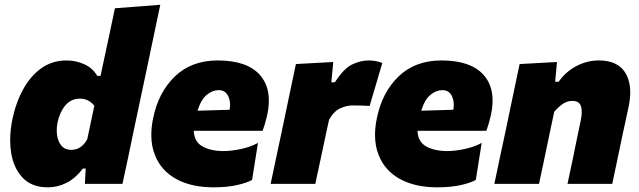

<svg xmlns="http://www.w3.org/2000/svg" viewBox="-20 -768 2671 802"><path d="M180 14.5Q113 14.5 75 -25.2Q37 -65 26.5 -130Q22.5 -156 22.5 -183Q22.5 -225 32 -271Q47 -341.5 77.8 -396.8Q108.5 -452 153.8 -483.8Q199 -515.5 258 -515.5Q298.5 -515.5 333.8 -498.8Q369 -482 386 -451H400L409 -493.5Q422 -553 434.5 -612.2Q447 -671.5 460 -733.5L649.5 -748Q637.5 -690 624 -627Q610.5 -563.5 596 -493.5L537 -215Q523.5 -151 513.5 -102Q503 -52.5 491.5 0H334.5L338 -64H326.5Q295 -23 257.8 -4.2Q220.5 14.5 180 14.5ZM277.5 -142Q320 -142 344.5 -186.5L374 -326Q364.5 -339 349.2 -347.5Q334 -356 314 -356Q276.5 -356 253 -327.8Q229.5 -299.5 220.5 -257Q217 -240 217 -223.5Q217 -213 218.5 -202.5Q222.5 -176 237 -159Q251.5 -142 277.5 -142Z M872.5 14.5Q779.5 14.5 716.2 -20.2Q653 -55 627.5 -119.5Q612 -157.5 612 -204.5Q612 -237 619.5 -273.5Q641.5 -382.5 710.8 -449Q780 -515.5 889.5 -515.5Q1013 -515.5 1067 -453.5Q1103 -411.5 1103 -348Q1103 -317.5 1095 -282.5Q1086.5 -247 1077 -221.5H789.5Q791 -176 825.5 -156.5Q860 -137 915 -137Q944.5 -137 984.8 -145.2Q1025 -153.5 1057.5 -171L1033 -16.5Q1012.5 -4.5 970.2 5Q928 14.5 872.5 14.5ZM893.5 -391.5Q867.5 -391.5 843.5 -371.8Q819.5 -352 805 -305.5L939 -309.5Q941 -320 941 -330Q941 -350.5 933 -367Q921 -391.5 893.5 -391.5Z M1110.5 0Q1121.5 -52.5 1132 -102Q1142.5 -151 1156 -214.5L1166.5 -264.5Q1178 -321 1190.5 -379.5Q1203 -438 1216 -500.5L1372 -509L1364 -424.5H1379Q1416 -482 1451 -498.8Q1486 -515.5 1518.5 -515.5Q1550.5 -515.5 1577 -505L1524 -325.5Q1504 -327 1487.5 -327.2Q1471 -327.5 1450.5 -327.5Q1428.5 -327.5 1401.8 -315.8Q1375 -304 1354.5 -268L1340.5 -203.5Q1329 -149 1318.8 -101.2Q1308.5 -53.5 1297 0Z M1807 14.5Q1714 14.5 1650.8 -20.2Q1587.5 -55 1562 -119.5Q1546.5 -157.5 1546.5 -204.5Q1546.5 -237 1554 -273.5Q1576 -382.5 1645.2 -449Q1714.5 -515.5 1824 -515.5Q1947.5 -515.5 2001.5 -453.5Q2037.5 -411.5 2037.5 -348Q2037.5 -317.5 2029.5 -282.5Q2021 -247 2011.5 -221.5H1724Q1725.5 -176 1760 -156.5Q1794.5 -137 1849.5 -137Q1879 -137 1919.2 -145.2Q1959.5 -153.5 1992 -171L1967.5 -16.5Q1947 -4.5 1904.8 5Q1862.5 14.5 1807 14.5ZM1828 -391.5Q1802 -391.5 1778 -371.8Q1754 -352 1739.5 -305.5L1873.5 -309.5Q1875.5 -320 1875.5 -330Q1875.5 -350.5 1867.5 -367Q1855.5 -391.5 1828 -391.5Z M2045 0Q2056 -52.5 2066.5 -102.5Q2077 -152.5 2090.5 -214.5L2101 -264.5Q2112.5 -320.5 2125 -379.5Q2137.5 -438 2150.5 -500.5L2306.5 -509L2299 -426.5H2313.5Q2342.5 -468 2387.2 -491.8Q2432 -515.5 2481.5 -515.5Q2561.5 -515.5 2593 -462.5Q2612.5 -429 2612.5 -382Q2612.5 -355 2606 -323Q2601.5 -301.5 2595.2 -272.5Q2589 -243.5 2582.5 -214.5Q2569.5 -152 2559 -102.5Q2548.5 -52.5 2537.5 0H2350.5Q2362 -52.5 2372 -101Q2382 -149.5 2393 -204L2406 -265.5Q2410 -284.5 2410 -299.5Q2410 -313 2407 -323.5Q2400 -346.5 2371 -346.5Q2348.5 -346.5 2330.5 -333.8Q2312.5 -321 2295 -301L2274.5 -204Q2263 -149.5 2253 -101Q2242.5 -52.5 2231.5 0Z"/></svg>

Font: Heraclito ExtraBold
Style: Italic
Weight: 800
Italic angle: -12°
Designer: Kostas Bartsokas (font) & Cristiano Sobral (main changes)
Foundry: Kostas Bartsokas (font) & Cristiano Sobral (main changes)
Version: Version 1.00;July 8, 2020;FontCreator 13.0.0.2655 64-bit